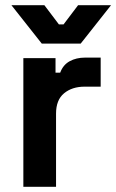

<svg xmlns="http://www.w3.org/2000/svg" viewBox="-20 -720 448 740"><path d="M70 0V-496H194V-440H212Q223 -470 248.5 -484Q274 -498 308 -498H368V-386H306Q258 -386 227 -360.5Q196 -335 196 -282V0ZM141 -552 24 -700H151L207 -626H225L281 -700H408L291 -552Z"/></svg>

Font: Space 7353
Style: Regular
Weight: 400
Designer: Christine Claussen + Ruben Lyon  (Space 7353)
Version: Version 1.000;FEAKit 1.0